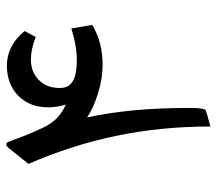

<svg xmlns="http://www.w3.org/2000/svg" viewBox="-60 -642 700 621"><g transform="rotate(-90 290.5 -331.0)"><path d="M408.7 -581.5Q424.8 -581.5 442.9 -577.9Q460.9 -574.2 481.9 -565.9L501 -602.1Q477.1 -630.9 449.5 -645Q421.9 -659.2 389.2 -659.2Q350.6 -659.2 320.1 -643.1Q289.6 -627 272 -596.9Q254.4 -566.9 254.4 -524.4Q254.4 -511.2 256.6 -497.3Q258.8 -483.4 263.2 -468.8Q215.3 -488.8 191.7 -536.1Q168 -583.5 145 -648.9Q141.1 -660.2 135.5 -661.1Q129.9 -662.1 123 -653.8L71.3 -589.4Q131.8 -451.2 162.1 -305.7Q192.4 -160.2 192.4 -1Q218.8 -7.8 232.4 -12Q246.1 -16.1 247.1 -18.1Q249.5 -22.9 251 -35.6Q252.4 -48.3 252.4 -68.4Q252.4 -164.1 244.9 -245.8Q237.3 -327.6 221.7 -399.9Q252.4 -378.9 300.3 -364.3Q348.1 -349.6 391.1 -349.6Q425.8 -349.6 458.5 -357.4Q491.2 -365.2 521 -383.3L509.3 -450.7Q481.4 -441.9 455.8 -437.5Q430.2 -433.1 407.2 -433.1Q383.8 -433.1 363.3 -437Q342.8 -440.9 329.8 -452.9Q316.9 -464.8 316.9 -488.3Q316.9 -530.3 342.8 -555.9Q368.7 -581.5 408.7 -581.5Z"/></g></svg>

Font: Sahel VF Regular
Style: Regular
Weight: 400
Foundry: Saber Rastikerdar (saber.rastikerdar@gmail.com)
Version: Version 3.4.0